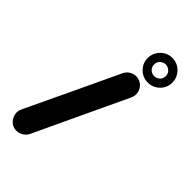

<svg xmlns="http://www.w3.org/2000/svg" viewBox="-239 -632 754 754"><g transform="rotate(45 138.0 -255.0)"><path d="M149 -393Q158 -411 177.5 -418.5Q197 -426 216 -417Q235 -408 242 -388Q249 -368 240 -349Q195 -254 150 -158Q105 -62 60 34Q51 52 31 59.5Q11 67 -8 58Q-26 49 -33.5 29Q-41 9 -32 -10Q13 -105 58.5 -201Q104 -297 149 -393Q149 -393 149 -393Q149 -393 149 -393ZM249 -472Q260 -474 267 -481Q275 -488 276 -499Q277 -501 277 -503Q277 -505 277 -504Q277 -503 277 -505Q277 -507 276 -509Q275 -520 267 -527Q260 -534 249 -536Q247 -536 245.5 -536.5Q244 -537 244 -537Q245 -537 243.5 -536.5Q242 -536 239 -536Q229 -534 221 -527Q214 -520 212 -509Q212 -507 212 -505Q212 -503 212 -504Q212 -505 212 -503Q212 -501 212 -499Q214 -488 221 -481Q229 -474 239 -472Q242 -472 243.5 -472Q245 -472 244 -472Q244 -472 245.5 -472Q247 -472 249 -472ZM313 -504Q313 -476 293 -456Q273 -436 244 -436Q216 -436 196 -456Q176 -476 176 -504Q176 -532 196 -552.5Q216 -573 244 -573Q273 -573 293 -552.5Q313 -532 313 -504Z"/></g></svg>

Font: FRB American Cursive Ultra
Style: Bold Italic
Weight: 1000
Italic angle: -25°
Version: Version 2.0;Modular Font Editor K font №1